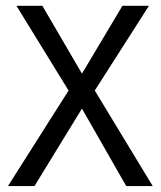

<svg xmlns="http://www.w3.org/2000/svg" viewBox="-20 -624 540 644"><path d="M35.2 -604.5H122.1L254.9 -377L390.6 -604.5H479.5L297.9 -320.3L492.2 0H403.3L254.9 -259.8L95.7 0H6.8L210 -320.3Z"/></svg>

Font: BabelStone Pseudographica Colour
Style: Regular
Weight: 400
Designer: Andrew West
Foundry: BabelStone
Version: Version 16.0.0